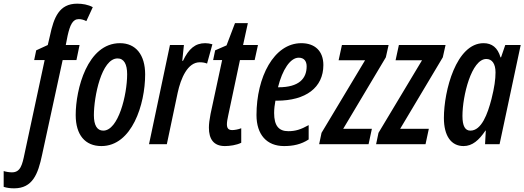

<svg xmlns="http://www.w3.org/2000/svg" viewBox="-140 -785 2854 1045"><path d="M-63 240C37 240 67 163 89 58L201 -458H276L293 -540H218L228 -591C241 -648 255 -681 289 -681C302 -681 317 -677 330 -670L365 -746C339 -760 309 -765 280 -765C182 -765 153 -690 132 -591L120 -540L57 -511L46 -458H103L-6 50C-19 114 -29 153 -75 153C-89 153 -108 150 -120 146V232C-101 238 -83 240 -63 240Z M412 10C578 10 650 -217 650 -380C650 -487 599 -550 513 -550C335 -550 272 -298 272 -159C272 -51 323 10 412 10ZM422 -74C388 -74 371 -104 371 -158C371 -258 412 -467 500 -467C535 -467 552 -435 552 -381C552 -268 504 -74 422 -74Z M671 0H768L827 -280C844 -359 881 -446 947 -446C962 -446 975 -444 987 -439L1016 -544C1002 -548 990 -550 977 -550C923 -550 887 -520 856 -454H852L861 -540H785Z M1084 10C1110 10 1147 5 1173 -8V-87C1156 -80 1135 -77 1124 -77C1103 -77 1095 -87 1095 -109C1095 -121 1098 -138 1102 -156L1166 -458H1246L1264 -540H1183L1209 -659H1139L1093 -538L1031 -511L1020 -458H1069L1006 -165C1000 -134 997 -110 997 -90C997 -29 1022 10 1084 10Z M1406 10C1455 10 1499 1 1540 -26V-104C1497 -80 1468 -71 1429 -71C1378 -71 1352 -100 1352 -170C1352 -192 1355 -216 1359 -237H1367C1524 -237 1620 -308 1620 -431C1620 -508 1573 -550 1500 -550C1350 -550 1256 -364 1256 -159C1256 -52 1312 10 1406 10ZM1373 -310C1397 -406 1440 -471 1486 -471C1515 -471 1529 -452 1529 -424C1529 -357 1487 -310 1376 -310Z M1597 0H1866L1884 -84H1728L1960 -473L1975 -540H1721L1703 -457H1847L1610 -62Z M1907 0H2176L2194 -84H2038L2270 -473L2285 -540H2031L2013 -457H2157L1920 -62Z M2383 10C2431 10 2467 -22 2502 -74H2504L2500 0H2579L2694 -540H2610L2587 -473H2584C2569 -526 2537 -550 2492 -550C2343 -550 2276 -291 2276 -143C2276 -46 2315 10 2383 10ZM2420 -74C2391 -74 2377 -100 2377 -154C2377 -263 2426 -464 2507 -464C2538 -464 2557 -438 2557 -391C2557 -353 2551 -310 2535 -246C2514 -165 2481 -74 2420 -74Z"/></svg>

Font: Noto Sans UI Condensed Medium
Style: Italic
Weight: 500
Width: 3
Italic angle: -12°
Designer: Monotype Design Team
Foundry: Monotype Imaging Inc.
Version: Version 1.901